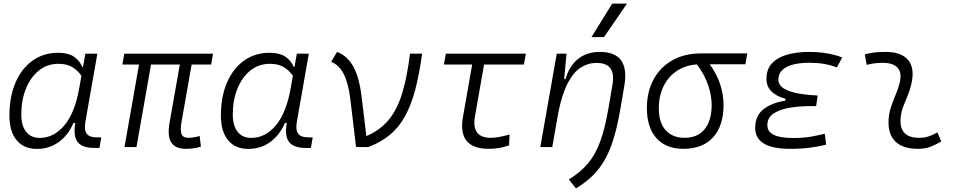

<svg xmlns="http://www.w3.org/2000/svg" viewBox="-20 -815 5313 1064"><path d="M439.9 -444.3 453.1 -517.6H519.5L453.1 -139.6Q445.3 -95.2 460.2 -74.5Q475.1 -53.7 518.1 -53.7H541L531.2 4.9H503.9Q435.5 4.9 410.2 -28.1Q384.8 -61 397.5 -133.8H387.2Q357.4 -64.9 304.7 -27.3Q252 10.3 184.1 10.3Q111.8 10.3 72 -38.1Q32.2 -86.4 32.2 -174.3Q32.2 -278.8 65.9 -357.2Q99.6 -435.5 160.4 -479Q221.2 -522.5 302.2 -522.5Q356 -522.5 387.7 -502.2Q419.4 -481.9 436 -444.3ZM304.2 -461.4Q242.2 -461.4 196 -424.6Q149.9 -387.7 124 -324.2Q98.1 -260.7 98.1 -180.2Q98.1 -118.2 125 -84.5Q151.9 -50.8 199.7 -50.8Q278.8 -50.8 336.9 -120.4Q395 -189.9 418.9 -325.7L431.2 -395Q411.1 -424.8 380.6 -443.1Q350.1 -461.4 304.2 -461.4Z M1010.3 9.8Q952.1 9.8 929.2 -25.4Q906.2 -60.5 919.9 -136.7L976.6 -457.5H816.9L736.3 0H669.9L750.5 -457.5H658.2L668.9 -517.6H1160.6L1149.9 -457.5H1042L986.3 -141.6Q978 -94.2 985.6 -72.8Q993.2 -51.3 1024.4 -51.3Q1052.2 -51.3 1086.4 -61.5L1093.3 -2.4Q1054.7 9.8 1010.3 9.8Z M1611.8 -444.3 1625 -517.6H1691.4L1625 -139.6Q1617.2 -95.2 1632.1 -74.5Q1647 -53.7 1689.9 -53.7H1712.9L1703.1 4.9H1675.8Q1607.4 4.9 1582 -28.1Q1556.6 -61 1569.3 -133.8H1559.1Q1529.3 -64.9 1476.6 -27.3Q1423.8 10.3 1356 10.3Q1283.7 10.3 1243.9 -38.1Q1204.1 -86.4 1204.1 -174.3Q1204.1 -278.8 1237.8 -357.2Q1271.5 -435.5 1332.3 -479Q1393.1 -522.5 1474.1 -522.5Q1527.8 -522.5 1559.6 -502.2Q1591.3 -481.9 1607.9 -444.3ZM1476.1 -461.4Q1414.1 -461.4 1367.9 -424.6Q1321.8 -387.7 1295.9 -324.2Q1270 -260.7 1270 -180.2Q1270 -118.2 1296.9 -84.5Q1323.7 -50.8 1371.6 -50.8Q1450.7 -50.8 1508.8 -120.4Q1566.9 -189.9 1590.8 -325.7L1603 -395Q1583 -424.8 1552.5 -443.1Q1522 -461.4 1476.1 -461.4Z M1953.1 0 1922.4 -257.8Q1911.6 -351.1 1886 -402.6Q1860.4 -454.1 1815.4 -472.7L1847.7 -527.3Q1906.2 -505.4 1939 -444.1Q1971.7 -382.8 1983.9 -278.8L2010.3 -61Q2085.4 -92.8 2132.8 -149.4Q2180.2 -206.1 2208 -295.7Q2235.8 -385.3 2252 -517.6H2319.3Q2303.2 -400.9 2280.3 -314.9Q2257.3 -229 2222.9 -168Q2188.5 -106.9 2138.9 -66.4Q2089.4 -25.9 2021 0H1960.9L1962.4 -2Z M2689 9.8Q2514.6 9.8 2545.4 -166.5L2596.7 -457.5H2439.9L2450.7 -517.6H2894L2883.3 -457.5H2662.6L2611.8 -168.5Q2592.3 -51.3 2699.7 -51.3Q2740.7 -51.3 2803.7 -69.8L2801.3 -9.3Q2748 9.8 2689 9.8Z M2974.1 0 3065.4 -517.6H3119.6L3106.4 -377H3114.3Q3133.8 -448.7 3182.9 -488Q3231.9 -527.3 3304.2 -527.3Q3471.7 -527.3 3439.9 -340.3L3418.5 -214.8Q3402.8 -122.1 3382.3 -53Q3361.8 16.1 3333.3 67.4Q3304.7 118.7 3265.1 157.5Q3225.6 196.3 3171.9 229L3132.3 179.2Q3196.8 140.1 3238.3 90.8Q3279.8 41.5 3306.4 -31.5Q3333 -104.5 3351.6 -213.9L3374 -344.2Q3384.3 -405.3 3363 -435.8Q3341.8 -466.3 3284.7 -466.3Q3238.3 -466.3 3198 -440.4Q3157.7 -414.6 3126.2 -354.2Q3094.7 -293.9 3074.2 -191.9L3040.5 0ZM3257.8 -609.4 3372.6 -794.9H3454.6L3327.1 -609.4Z M3767.1 9.8Q3670.9 9.8 3617.9 -49.3Q3564.9 -108.4 3564.9 -215.8Q3564.9 -307.1 3602.1 -375.2Q3639.2 -443.4 3706.5 -481.2Q3773.9 -519 3863.8 -519H4121.1L4110.8 -459H3913.1Q3952.1 -404.8 3970.9 -347.7Q3989.7 -290.5 3989.7 -233.9Q3989.7 -117.7 3931.6 -54Q3873.5 9.8 3767.1 9.8ZM3842.3 -458Q3778.3 -453.6 3730.7 -421.9Q3683.1 -390.1 3657 -336.9Q3630.9 -283.7 3630.9 -213.9Q3630.9 -136.2 3668.5 -93.8Q3706.1 -51.3 3774.4 -51.3Q3845.7 -51.3 3884.8 -99.1Q3923.8 -147 3923.8 -233.9Q3923.8 -284.7 3904.3 -342.8Q3884.8 -400.9 3842.3 -458Z M4359.9 9.8Q4165 9.8 4165 -106Q4165 -174.3 4211.7 -210.2Q4258.3 -246.1 4331.5 -256.8L4333.5 -267.1Q4227.5 -296.9 4227.5 -377.4Q4227.5 -432.6 4259 -465.3Q4290.5 -498 4344 -512.7Q4397.5 -527.3 4462.4 -527.3Q4566.9 -527.3 4647.5 -496.6L4617.7 -441.4Q4551.8 -467.3 4462.9 -467.3Q4418 -467.3 4379.2 -458.3Q4340.3 -449.2 4316.9 -428.5Q4293.5 -407.7 4293.5 -372.6Q4293.5 -295.9 4511.2 -285.6L4502.9 -227.1H4475.6Q4409.2 -227.1 4354 -217.5Q4298.8 -208 4265.6 -185.1Q4232.4 -162.1 4232.4 -120.6Q4232.4 -50.3 4374 -50.3Q4435.1 -50.3 4476.6 -58.1Q4518.1 -65.9 4550.8 -73.7L4558.1 -13.7Q4518.6 -2.9 4468.5 3.4Q4418.5 9.8 4359.9 9.8Z M5174.8 -81.1 5196.3 -31.2Q5168.5 -14.2 5137.7 -2.2Q5106.9 9.8 5066.9 9.8Q4982.4 9.8 4940.9 -31.7Q4899.4 -73.2 4904.3 -153.3Q4906.7 -189.9 4918.5 -224.6Q4930.2 -259.3 4944.1 -292Q4958 -324.7 4965.3 -355Q4979.5 -410.2 4955.1 -438.5Q4930.7 -466.8 4872.1 -466.8Q4825.7 -466.8 4782.7 -455.6L4772.5 -513.7Q4801.3 -522 4830.1 -524.7Q4858.9 -527.3 4887.7 -527.3Q4976.6 -527.3 5013.9 -480.7Q5051.3 -434.1 5029.3 -345.2Q5021 -310.5 5008.1 -280.5Q4995.1 -250.5 4984.1 -221.2Q4973.1 -191.9 4970.7 -157.7Q4963.4 -51.3 5072.8 -51.3Q5101.6 -51.3 5123.3 -58.1Q5145 -64.9 5174.8 -81.1Z"/></svg>

Font: Cascadia Code PL Light
Style: Italic
Weight: 300
Italic angle: -10°
Monospace: yes
Designer: Aaron Bell
Foundry: Saja Typeworks
Version: Version 2404.023; ttfautohint (v1.8.4)